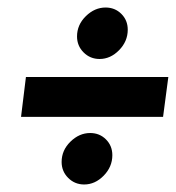

<svg xmlns="http://www.w3.org/2000/svg" viewBox="-20 -569 468 511"><path d="M185 -472Q185 -503 208.5 -526Q232 -549 261 -549Q286 -549 303 -532Q320 -515 320 -490Q320 -459 297 -435.5Q274 -412 245 -412Q220 -412 202.5 -429.5Q185 -447 185 -472ZM49 -364H428L414 -258H36ZM144 -138Q144 -169 167.5 -192Q191 -215 220 -215Q245 -215 262 -198Q279 -181 279 -156Q279 -125 256 -101.5Q233 -78 204 -78Q179 -78 161.5 -95.5Q144 -113 144 -138Z"/></svg>

Font: Relentless
Style: Condensed Bold Italic
Weight: 700
Width: 3
Italic angle: -7°
Designer: Sparks studio
Foundry: Sparks Studio
Version: Version 1.101